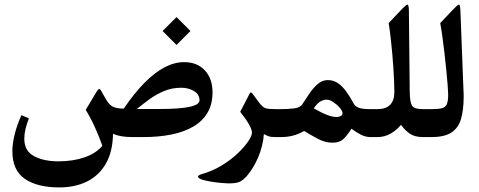

<svg xmlns="http://www.w3.org/2000/svg" viewBox="-20 -599 2091 839"><path d="M751.4 -524.4 690.5 -463.5 751.4 -402.6 812.2 -463.5ZM520.7 -124.3Q486.6 -124.7 470.8 -134Q455.1 -143.4 442.2 -166.5Q427.6 -193.6 422.4 -201.7Q415.5 -213.4 410.9 -209.2Q406.3 -205 399.7 -194.4L354.6 -118.8Q375.9 -84.3 394 -44.4Q412.2 -4.4 427.2 37.8Q400.1 71.1 349.3 88.6Q298.5 106 235.4 106Q171.6 106 128.9 83.4Q86.2 60.9 86.2 7Q86.2 -31.5 106.3 -81.8L73.3 -95.7Q34.1 -5.5 34.1 62.3Q34.1 145.6 88.9 182.8Q143.7 220 238.7 220Q308 220 360.5 194Q412.9 168 442.8 115.7Q472.7 63.4 473.8 -14.7Q504.2 0 558.9 0H606.2Q673.6 0 729.2 -11.2Q784.7 -22.4 824.9 -46Q865.1 -69.7 886.9 -106.7Q908.7 -143.7 908.7 -195.5Q908.7 -255.2 875.3 -291.3Q842 -327.5 784.4 -327.5Q742.6 -327.5 699.3 -304.9Q656 -282.4 611.5 -237.3Q566.9 -192.2 520.7 -124.3ZM577.9 -122.8Q603.6 -143.7 632.9 -165.2Q662.3 -186.7 696.9 -201.1Q731.6 -215.6 772.3 -215.6Q802.7 -215.6 827.3 -201.3Q851.9 -187 851.9 -160.6Q851.9 -141.5 808.8 -132.2Q765.7 -122.8 680.6 -122.8Z M1194.4 0Q1205.4 0 1205.4 -41.8V-79.6Q1205.4 -100.8 1203.5 -111.5Q1201.7 -122.1 1194.4 -122.1H1185.2Q1152.9 -122.1 1140.4 -126.1Q1128 -130.2 1113.7 -148.9Q1108.2 -156.2 1101 -165.9Q1093.9 -175.7 1084.7 -188.1Q1076.3 -199.9 1071.5 -191.1L1029.7 -110.4Q1081 -45.8 1081 -19.1Q1081 -6.2 1064.9 18.2Q1048.8 42.5 1019.4 70.6Q990.1 98.6 950.3 123.2Q910.5 147.8 863.2 161.3Q845.3 166.5 845.3 172.7Q845.3 180.1 862.3 185.6Q879.4 191.1 903.2 194.9Q927 198.8 948.5 200.6Q969.9 202.4 978.7 202.4Q1013.6 202.4 1028.8 194.7Q1044 187 1059.8 168.7Q1073 153.3 1085.4 132.9Q1097.9 112.6 1108 88.9Q1118.1 65.3 1124.7 39.2Q1131.3 13.2 1133.1 -13.2Q1144.8 -6.6 1154.4 -3.3Q1163.9 0 1185.2 0Z M1190.7 -122.1Q1179 -122.1 1176.6 -111.7Q1174.2 -101.2 1174.2 -80.3V-41.4Q1174.2 -20.9 1176.6 -10.5Q1179 0 1190.7 0H1209Q1264 0 1308.8 -26.8Q1335.5 -10.3 1368.2 7.2Q1400.8 24.6 1433.1 24.6Q1465 24.6 1483.3 5.9Q1501.7 -12.8 1515.6 -36.7Q1538 -20.2 1557.8 -10.1Q1577.6 0 1599.2 0H1606.5Q1613.9 0 1615.7 -10.5Q1617.5 -20.9 1617.5 -41.4V-79.6Q1617.5 -100.8 1615.7 -111.5Q1613.9 -122.1 1606.5 -122.1H1598.8Q1565.5 -122.1 1549.3 -127.6Q1533.2 -133.1 1527 -144.1Q1511.2 -173.5 1494.3 -197.3Q1477.4 -221.1 1457.5 -235.1Q1437.5 -249 1412.2 -249Q1388.3 -249 1368.5 -231.9Q1348.7 -214.9 1332.4 -190.7Q1316.1 -166.5 1301.8 -144.5Q1291.5 -128.3 1264.4 -125.2Q1237.3 -122.1 1207.9 -122.1ZM1449.9 -87.6Q1416.9 -87.6 1351.3 -125.4Q1363.4 -144.5 1377.5 -154Q1391.6 -163.5 1407.8 -163.5Q1420.6 -163.5 1436.7 -152.7Q1452.9 -141.9 1464.8 -128Q1476.7 -114 1476.7 -104.5Q1476.7 -95.3 1467.9 -91.5Q1459.1 -87.6 1449.9 -87.6Z M1602.9 -122.1Q1591.1 -122.1 1588.7 -111.7Q1586.4 -101.2 1586.4 -80.3V-41.4Q1586.4 -20.9 1588.7 -10.5Q1591.1 0 1602.9 0H1628.9Q1659.7 0 1685.6 -14.3Q1711.4 -28.6 1732.3 -53.5Q1750.3 -28.6 1771.7 -14.3Q1793.2 0 1828.7 0H1843.8Q1851.1 0 1853 -10.5Q1854.8 -20.9 1854.8 -41.8V-79.6Q1854.8 -100.8 1853 -111.5Q1851.1 -122.1 1843.8 -122.1H1828.4Q1789.5 -122.1 1780.3 -137.3Q1771.2 -152.5 1770.4 -198L1766.8 -551.5Q1766.4 -580.5 1760 -578.8Q1753.6 -577.2 1737.8 -560.7L1678.4 -498Q1683.2 -468.6 1687 -434.9Q1690.9 -401.2 1694 -366.5Q1697.1 -331.9 1699.1 -299.8Q1701.1 -267.7 1702.2 -241.1Q1703.3 -214.5 1703.3 -197.7Q1703.3 -122.1 1628.9 -122.1Z M1840.1 -122.1Q1828.4 -122.1 1826 -111.7Q1823.6 -101.2 1823.6 -80.3V-41.4Q1823.6 -20.9 1826 -10.5Q1828.4 0 1840.1 0H1866.2Q1921.9 0 1952.3 -19.8Q1982.8 -39.6 1994.5 -79.2Q2006.2 -118.8 2006.2 -178.2Q2006.2 -185.6 2005.9 -193.1Q2005.5 -200.6 2005.1 -208.7L1991.9 -551.5Q1990.8 -580.5 1984.8 -578.8Q1978.7 -577.2 1963 -560.7L1903.6 -498Q1908 -476.3 1912.7 -441.9Q1917.5 -407.4 1922.1 -368.2Q1926.7 -328.9 1930.3 -291.7Q1934 -254.5 1936.2 -226.3Q1938.4 -198 1938.4 -186.3Q1938.4 -157.3 1932.5 -143.7Q1926.7 -130.2 1911.1 -126.1Q1895.5 -122.1 1866.2 -122.1Z"/></svg>

Font: Parastoo
Style: Regular
Weight: 400
Foundry: Saber Rastikerdar (saber.rastikerdar@gmail.com)
Version: Version 3.000